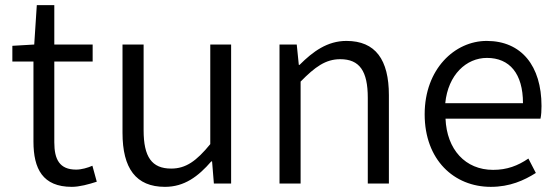

<svg xmlns="http://www.w3.org/2000/svg" viewBox="-20 -713 2166 746"><path d="M259 13C289 13 325 3 356 -7L339 -69C321 -61 296 -54 276 -54C211 -54 191 -94 191 -160V-474H340V-540H191V-693H123L113 -540L28 -535V-474H110V-163C110 -57 146 13 259 13Z M621 13C696 13 750 -27 801 -86H804L811 0H878V-540H797V-153C743 -87 702 -58 645 -58C570 -58 538 -103 538 -207V-540H456V-197C456 -59 508 13 621 13Z M1066 0H1148V-396C1204 -453 1245 -483 1302 -483C1377 -483 1409 -437 1409 -333V0H1491V-343C1491 -481 1439 -554 1326 -554C1252 -554 1196 -513 1144 -461H1141L1133 -540H1066Z M1887 13C1961 13 2016 -12 2062 -41L2033 -97C1992 -69 1950 -53 1896 -53C1788 -53 1716 -132 1711 -252H2080C2083 -266 2084 -283 2084 -301C2084 -457 2006 -554 1871 -554C1747 -554 1630 -445 1630 -269C1630 -92 1744 13 1887 13ZM1710 -312C1721 -423 1792 -488 1872 -488C1960 -488 2012 -427 2012 -312Z"/></svg>

Font: Noto Sans JP DemiLight
Style: Regular
Weight: 350
Designer: Ryoko NISHIZUKA 西塚涼子 (kana, bopomofo & ideographs); Paul D. Hunt (Latin, Greek & Cyrillic); Sandoll Communications 산돌커뮤니
Foundry: Adobe
Version: Version 2.004;hotconv 1.0.118;makeotfexe 2.5.65603